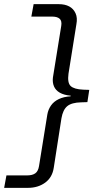

<svg xmlns="http://www.w3.org/2000/svg" viewBox="-76 -725 494 925"><path d="M-56 180 -45 120H55Q80 120 94 110Q108 100 112 75L152 -173Q156 -197 169.5 -216.5Q183 -236 207 -247.5Q231 -259 264 -261L265 -264Q232 -267 212 -278.5Q192 -290 184 -309Q176 -328 179 -352L219 -600Q223 -624 211.5 -634.5Q200 -645 176 -645H75L86 -705H207Q237 -705 257.5 -694Q278 -683 288 -661Q298 -639 292 -608L254 -370Q248 -326 264.5 -310.5Q281 -295 325 -293L354 -292L345 -233L315 -232Q269 -231 248 -213.5Q227 -196 220 -155L183 83Q176 130 141.5 155Q107 180 59 180Z"/></svg>

Font: Nunito Sans 7pt SemiExpanded Light
Style: Italic
Weight: 300
Width: 6
Italic angle: -9°
Designer: Vernon Adams
Foundry: Vernon Adams
Version: Version 3.101;gftools[0.9.27]